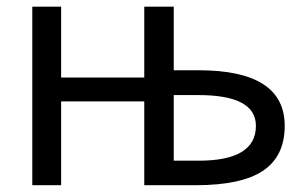

<svg xmlns="http://www.w3.org/2000/svg" viewBox="-20 -544 895 566"><path d="M492.2 -336.9H565.4Q819.3 -336.9 819.3 -172.9Q819.3 -84 755.9 -41Q692.4 2 556.6 2H405.3V-245.1H160.2V2H75.2V-524.4H160.2V-315.4H405.3V-524.4H492.2ZM492.2 -263.7V-70.3H565.4Q734.4 -70.3 734.4 -172.9Q734.4 -263.7 565.4 -263.7Z"/></svg>

Font: irohakakuC Regular
Style: Regular
Weight: 400
Designer: [Source Han Sans]
Ryoko NISHIZUKA Ë•øÂ°öÊ∂ºÂ≠ê (kana & ideographs); Paul D. Hunt (Latin, Greek & Cyrillic); Wenlong ZHAN
Version: Version 1.001.20160904